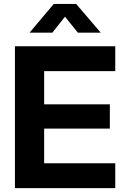

<svg xmlns="http://www.w3.org/2000/svg" viewBox="-20 -965 648 985"><path d="M56.6 0V-727.5H571.3V-600.1H206.5V-429.7H543.5V-305.2H206.5V-127.4H571.3V0ZM248.5 -797.4H132.3V-798.3L255.9 -944.8H370.6L496.1 -798.3V-797.4H379.4L313.5 -879.4Z"/></svg>

Font: Inter 28pt
Style: Bold
Weight: 700
Designer: Rasmus Andersson
Foundry: rsms
Version: Version 4.001;git-66647c0bb